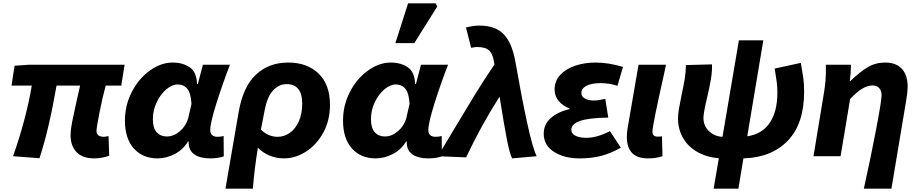

<svg xmlns="http://www.w3.org/2000/svg" viewBox="-20 -934 5496 1148"><path d="M402 -126Q402 -157 411 -203.5Q420 -250 439 -335L459 -422H318Q272 -156 216 12L58 0Q97 -110 126 -220Q155 -330 170 -422H49L67 -541L154 -547H725L705 -422H612Q592 -349 574.5 -259.5Q557 -170 557 -152Q557 -116 602 -116Q607 -116 629 -120L633 -3Q589 13 544 13Q474 13 438 -24Q402 -61 402 -126Z M727 -213Q727 -305 768.5 -385Q810 -465 876.5 -512.5Q943 -560 1012 -560Q1073 -560 1114.5 -531.5Q1156 -503 1158 -432H1163L1193 -547H1355Q1309 -428 1273 -313Q1237 -198 1237 -157Q1237 -116 1281 -116Q1292 -116 1301 -117.5Q1310 -119 1317 -121L1318 1Q1283 13 1236 13Q1177 13 1142.5 -10.5Q1108 -34 1108 -83V-88H1104Q1075 -39 1024.5 -13Q974 13 922 13Q833 13 780 -46.5Q727 -106 727 -213ZM1105 -226 1125 -313Q1121 -377 1100 -403Q1079 -429 1042 -429Q1009 -429 974 -399.5Q939 -370 916.5 -322Q894 -274 894 -222Q894 -168 917 -143Q940 -118 977 -118Q1019 -118 1055.5 -149.5Q1092 -181 1105 -226Z M1703 -560Q1817 -560 1885 -494Q1953 -428 1953 -308Q1953 -214 1913 -141Q1873 -68 1809.5 -27.5Q1746 13 1678 13Q1633 13 1592.5 -3.5Q1552 -20 1522 -51Q1500 85 1492 194H1328L1407 -264Q1433 -415 1510 -487.5Q1587 -560 1703 -560ZM1787 -315Q1787 -431 1693 -431Q1648 -431 1613 -393.5Q1578 -356 1563 -278L1540 -159Q1584 -116 1640 -116Q1680 -116 1713.5 -140Q1747 -164 1767 -209.5Q1787 -255 1787 -315Z M2031 -213Q2031 -305 2072.5 -385Q2114 -465 2180.5 -512.5Q2247 -560 2316 -560Q2377 -560 2418.5 -531.5Q2460 -503 2462 -432H2467L2497 -547H2659Q2613 -428 2577 -313Q2541 -198 2541 -157Q2541 -116 2585 -116Q2596 -116 2605 -117.5Q2614 -119 2621 -121L2622 1Q2587 13 2540 13Q2481 13 2446.5 -10.5Q2412 -34 2412 -83V-88H2408Q2379 -39 2328.5 -13Q2278 13 2226 13Q2137 13 2084 -46.5Q2031 -106 2031 -213ZM2409 -226 2429 -313Q2425 -377 2404 -403Q2383 -429 2346 -429Q2313 -429 2278 -399.5Q2243 -370 2220.5 -322Q2198 -274 2198 -222Q2198 -168 2221 -143Q2244 -118 2281 -118Q2323 -118 2359.5 -149.5Q2396 -181 2409 -226ZM2420 -914H2584L2595 -896L2457 -676H2344Z M2967 -356Q2854 -179 2767 7L2598 0L2673 -125Q2754 -261 2813.5 -358Q2873 -455 2936 -548L2933 -568Q2926 -612 2904.5 -632.5Q2883 -653 2831 -653Q2823 -653 2815.5 -651.5Q2808 -650 2797 -648L2766 -770Q2812 -781 2847 -781Q2942 -781 2992 -729Q3042 -677 3062 -563Q3097 -361 3131 -204Q3165 -47 3189 0L3042 13Q3027 -16 3010 -104.5Q2993 -193 2967 -356Z M3231 -135Q3231 -190 3272 -227Q3313 -264 3385 -282V-286Q3348 -299 3322 -328.5Q3296 -358 3296 -399Q3296 -450 3329.5 -486Q3363 -522 3419 -541Q3475 -560 3541 -560Q3617 -560 3705 -534L3672 -421Q3620 -437 3573 -437Q3517 -437 3486.5 -421Q3456 -405 3456 -378Q3456 -357 3477 -345Q3498 -333 3530 -333Q3557 -333 3599 -343L3617 -231Q3498 -229 3447 -210.5Q3396 -192 3396 -158Q3396 -135 3420.5 -122.5Q3445 -110 3486 -110Q3550 -110 3627 -150L3692 -51Q3632 -17 3575 -2Q3518 13 3444 13Q3354 13 3292.5 -26Q3231 -65 3231 -135Z M3728 -116Q3728 -141 3733 -170L3798 -547H3962Q3960 -535 3957 -522Q3918 -348 3899.5 -257Q3881 -166 3881 -146Q3881 -131 3889.5 -124Q3898 -117 3911 -117Q3928 -117 3938 -119L3941 0Q3902 13 3854 13Q3728 13 3728 -116Z M4278 12Q4204 6 4148.5 -26Q4093 -58 4063.5 -110Q4034 -162 4034 -225Q4034 -252 4039.5 -284Q4045 -316 4055 -364Q4067 -420 4074 -462.5Q4081 -505 4081 -545L4237 -549Q4239 -510 4230.5 -459.5Q4222 -409 4206 -343Q4186 -256 4186 -230Q4186 -181 4219.5 -149.5Q4253 -118 4300 -116L4398 -693H4544L4448 -119Q4536 -132 4582 -199Q4628 -266 4628 -380Q4628 -414 4624.5 -441Q4621 -468 4612 -524L4768 -558Q4778 -504 4783 -467.5Q4788 -431 4788 -386Q4788 -195 4691 -93.5Q4594 8 4425 13L4395 194H4247Z M5251 -364Q5251 -392 5236.5 -407.5Q5222 -423 5198 -423Q5167 -423 5135.5 -404Q5104 -385 5063 -342L5006 0H4844L4907 -382Q4913 -417 4916 -453Q4919 -489 4918 -547H5068Q5068 -500 5061 -449H5064Q5122 -505 5168.5 -532.5Q5215 -560 5273 -560Q5338 -560 5372.5 -522.5Q5407 -485 5407 -415Q5407 -386 5399 -338L5310 194H5145Q5185 15 5218 -158Q5251 -331 5251 -364Z"/></svg>

Font: Nebula Sans Bold
Style: Regular
Weight: 700
Italic angle: -9°
Designer: Paul D. Hunt for Adobe (as Source Sans)
Foundry: Nebula Entertainment & Broadcasting LLC
Version: Version 1.010